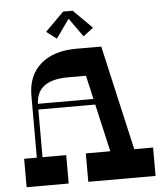

<svg xmlns="http://www.w3.org/2000/svg" viewBox="-59 -953 877 1006"><g transform="rotate(-5 379.0 -450.0)"><path d="M364.3 0V-149.4H718.2V0ZM40 0V-149.4H261.3V0ZM106.7 -475.2Q106.7 -581.6 174.7 -640.8Q242.7 -700 362.5 -700H493.7L626.9 -115.3L501.2 -114L400.6 -554.6H306.4Q221.6 -554.6 179.1 -521.8Q136.7 -489 136.7 -419.9V-121.9L106.7 -122.7ZM116.7 -400V-430H538.2V-400ZM212.6 -802 310.8 -900H360.9L459.4 -802L406.2 -761.5L314.4 -890.2H357.3L265.8 -761.5Z"/></g></svg>

Font: Space Cowgirl
Style: Regular
Weight: 400
Designer: Valery Marier
Foundry: Valery Marier
Version: Version 1.000